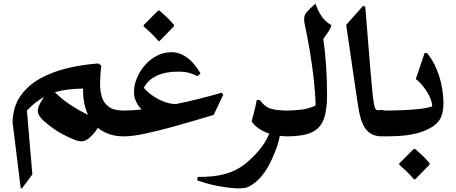

<svg xmlns="http://www.w3.org/2000/svg" viewBox="-20 -750 2509 1056"><path d="M128 -142 158 209 101 286H94L49 -79Q52 -165 93.5 -223.5Q135 -282 202.5 -319Q270 -356 352.5 -375.5Q435 -395 521 -401L537 -389Q532 -346 530.5 -302.5Q529 -259 538.5 -222.5Q548 -186 576.5 -164Q605 -142 659 -142Q681 -142 691 -120Q701 -98 701 -71Q700 -45 689.5 -22.5Q679 0 659 0Q616 0 580.5 -12.5Q545 -25 518 -47Q496 -11 466.5 12.5Q437 36 399 22Q297 -16 221 -85Q183 -119 188.5 -148.5Q194 -178 223 -217Q174 -191 128 -142ZM282 -243Q318 -206 366 -174Q414 -142 464 -119Q435 -181 437 -263Q392 -262 354 -257.5Q316 -253 282 -243Z M1208 -229Q1192 -196 1180.5 -171.5Q1169 -147 1155 -118Q1106 -103 1052.5 -87.5Q999 -72 932 -53Q848 -30 778 -15Q708 0 662 0Q625 0 607.5 -22Q590 -44 590 -71Q590 -97 607 -119.5Q624 -142 662 -142Q705 -142 759 -148Q740 -167 728.5 -191.5Q717 -216 717 -243Q717 -283 733.5 -322Q750 -361 778.5 -393Q807 -425 844 -444Q881 -463 921 -463Q1015 -463 1083 -346L1066 -331Q1043 -343 1019.5 -349.5Q996 -356 958 -356Q888 -356 840 -332.5Q792 -309 771 -267Q792 -242 823.5 -221Q855 -200 888 -188.5Q921 -177 949 -178Q1013 -191 1076.5 -207Q1140 -223 1199 -240ZM851 -525Q832 -547 812 -566.5Q792 -586 770 -605V-612L850 -692H857Q878 -674 898 -655Q918 -636 937 -613V-606L858 -525Z M1284 286Q1239 284 1183.5 274Q1128 264 1065 242L1067 223Q1160 224 1221 206Q1282 188 1325 154Q1368 120 1406 75Q1438 38 1461 -15Q1395 -37 1364 -82Q1368 -100 1376.5 -130Q1385 -160 1392 -200H1409Q1435 -163 1468.5 -152.5Q1502 -142 1563 -142Q1583 -142 1593 -125.5Q1603 -109 1603 -68Q1603 -42 1593 -21Q1583 0 1563 0Q1540 0 1519 -3Q1515 19 1508.5 41Q1502 63 1493 84Q1464 158 1433.5 200Q1403 242 1368 265Q1344 281 1327 283.5Q1310 286 1284 286Z M1803 -611Q1796 -589 1781 -568Q1766 -547 1758 -536Q1767 -478 1773 -396Q1779 -314 1779 -226Q1779 -143 1760 -93Q1741 -43 1693.5 -21.5Q1646 0 1559 0Q1526 0 1509.5 -22Q1493 -44 1493 -70Q1493 -97 1509.5 -119.5Q1526 -142 1559 -142Q1591 -142 1633.5 -146.5Q1676 -151 1716 -170Q1714 -242 1705 -320Q1696 -398 1683 -475.5Q1670 -553 1655 -621Q1647 -659 1664.5 -680Q1682 -701 1715 -730Q1729 -690 1748.5 -661Q1768 -632 1803 -611Z M2078 0Q2051 0 2026 -11.5Q2001 -23 1982.5 -54Q1964 -85 1954 -142Q1952 -153 1950 -166Q1948 -179 1944 -204.5Q1940 -230 1933 -278.5Q1926 -327 1914 -408Q1902 -489 1884 -613L1977 -718L1989 -713Q1997 -616 2004 -527.5Q2011 -439 2017 -367.5Q2023 -296 2028 -246.5Q2033 -197 2037 -178Q2042 -152 2049 -147Q2056 -142 2067.5 -144.5Q2079 -147 2096 -142Q2116 -137 2126 -121.5Q2136 -106 2136 -68Q2136 -31 2124 -15.5Q2112 0 2078 0Z M2329 -458Q2361 -419 2381 -370.5Q2401 -322 2410 -273.5Q2419 -225 2419 -184Q2419 -131 2402.5 -99Q2386 -67 2345 -45Q2304 -23 2258.5 -13.5Q2213 -4 2170 -2Q2127 0 2095 0Q2065 0 2045.5 -22.5Q2026 -45 2026 -72Q2026 -98 2045.5 -120Q2065 -142 2095 -142Q2142 -142 2193 -144Q2244 -146 2288 -151Q2332 -156 2357 -165Q2357 -188 2344 -216Q2331 -244 2310.5 -271Q2290 -298 2267 -315L2315 -458ZM2257 236Q2238 214 2218 194.5Q2198 175 2176 156V149L2256 69H2263Q2284 87 2304 106Q2324 125 2343 148V155L2264 236Z"/></svg>

Font: Bona Nova SC
Style: Bold
Weight: 700
Designer: Mateusz Machalski
Foundry: Capitalics
Version: Version 4.001; ttfautohint (v1.8.4.7-5d5b)